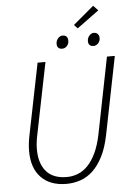

<svg xmlns="http://www.w3.org/2000/svg" viewBox="-62 -987 724 1045"><g transform="rotate(-5 300.0 -464.5)"><path d="M259 12Q170 12 120.5 -39Q71 -90 71 -182Q71 -202 73 -222Q75 -242 80 -267L159 -659H202L124 -272Q114 -226 114 -190Q114 -112 151.5 -68.5Q189 -25 264 -25Q295 -25 324.5 -36.5Q354 -48 379 -74Q404 -100 423.5 -141.5Q443 -183 455 -242L538 -659H581L496 -234Q482 -165 458 -118Q434 -71 403 -42Q372 -13 335 -0.5Q298 12 259 12ZM300 -723Q271 -723 271 -752Q271 -769 282 -781.5Q293 -794 307 -794Q336 -794 336 -763Q336 -746 325 -734.5Q314 -723 300 -723ZM471 -723Q442 -723 442 -752Q442 -769 453 -781.5Q464 -794 478 -794Q491 -794 499 -785.5Q507 -777 507 -763Q507 -746 496 -734.5Q485 -723 471 -723ZM393 -826 374 -846 487 -941 513 -914Z"/></g></svg>

Font: Source Code Pro Light
Style: Italic
Weight: 300
Italic angle: -11°
Monospace: yes
Designer: Paul D. Hunt, Teo Tuominen
Foundry: Adobe Systems Incorporated
Version: Version 1.050;PS 1.000;hotconv 16.6.51;makeotf.lib2.5.65220